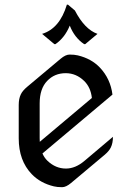

<svg xmlns="http://www.w3.org/2000/svg" viewBox="-20 -776 543 806"><path d="M260.7 -756.3H265.6L294.4 -731.9Q335.4 -652.8 389.2 -633.8L337.9 -590.8H333Q292.5 -618.2 272.9 -668.5Q252 -617.7 212.9 -590.8H208L156.7 -633.8Q230.5 -656.2 260.7 -756.3ZM240.7 9.8Q220.2 9.8 206.1 6.3Q149.4 -7.3 113.3 -44.9Q58.6 -101.6 58.6 -195.3V-335.4Q58.6 -361.8 67.4 -379.9Q74.7 -395.5 94.7 -412.1L234.4 -529.3Q255.4 -546.9 272 -546.9Q292.5 -546.9 306.6 -543.5Q363.8 -529.8 399.4 -492.2Q443.8 -445.3 452.1 -378.9L158.2 -131.8Q166 -113.8 179.2 -101.1Q213.4 -68.4 256.8 -68.4Q296.4 -68.4 334.5 -100.6L454.1 -201.7Q454.1 -175.3 445.3 -157.2Q438 -141.6 418 -125L278.3 -7.8Q257.3 9.8 240.7 9.8ZM147 -180.7 365.7 -364.7Q360.8 -409.2 333.5 -436Q299.8 -468.8 255.9 -468.8Q209 -468.8 178.2 -436.5Q146.5 -403.8 146.5 -341.8V-195.8Q146.5 -188 147 -180.7Z"/></svg>

Font: Gothica
Style: Book
Weight: 400
Designer: Wojciech Kalinowski "wmk69" (wmk69@o2.pl)
Foundry: Wojciech Kalinowski "wmk69" (wmk69@o2.pl)
Version: Version 2.1.0; 2021-05-14